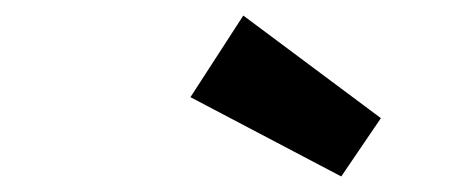

<svg xmlns="http://www.w3.org/2000/svg" viewBox="-20 -794 600 247"><path d="M419 -567 225 -669 293 -774 470 -642Z"/></svg>

Font: Ubuntu Sans Mono
Style: Bold Italic
Weight: 700
Italic angle: -13.5°
Monospace: yes
Designer: Dalton Maag Ltd
Foundry: Dalton Maag Ltd
Version: Version 1.006